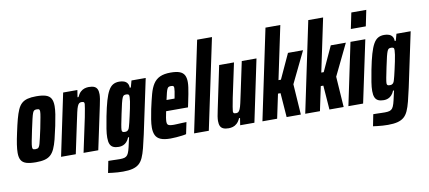

<svg xmlns="http://www.w3.org/2000/svg" viewBox="-80 -1047 3474 1555"><g transform="rotate(-10 1656.5 -269.0)"><path d="M141 8Q92 8 62.5 -1Q33 -10 20 -32Q7 -54 7 -92Q7 -121 13 -161Q19 -201 31 -255Q44 -317 56 -362Q68 -407 81.5 -437.5Q95 -468 114.5 -485.5Q134 -503 163 -510.5Q192 -518 234 -518Q284 -518 313 -508.5Q342 -499 355 -476.5Q368 -454 368 -414Q368 -386 362 -347Q356 -308 345 -255Q332 -193 320.5 -148Q309 -103 295 -72.5Q281 -42 261.5 -24.5Q242 -7 213 0.5Q184 8 141 8ZM155 -97Q164 -97 171 -99Q178 -101 183.5 -109Q189 -117 194 -134Q199 -151 205.5 -180.5Q212 -210 222 -255Q233 -312 239 -343.5Q245 -375 245 -390Q245 -400 242.5 -405Q240 -410 234.5 -411.5Q229 -413 220 -413Q208 -413 200.5 -409Q193 -405 187 -390Q181 -375 173.5 -343Q166 -311 154 -255Q142 -198 136 -166.5Q130 -135 130 -120Q130 -110 132.5 -105Q135 -100 141 -98.5Q147 -97 155 -97Z M348 0 455 -510H572L563 -452H571Q583 -479 599 -493.5Q615 -508 632.5 -513Q650 -518 666 -518Q695 -518 711.5 -510.5Q728 -503 735.5 -487Q743 -471 743 -445Q743 -431 739.5 -407Q736 -383 729 -353L654 0H533L593 -282Q602 -328 606 -352.5Q610 -377 611 -388Q611 -397 608.5 -401Q606 -405 601 -406.5Q596 -408 587 -408Q576 -408 568.5 -402.5Q561 -397 554 -381Q547 -365 540 -333.5Q533 -302 522 -250L469 0Z M822 205Q801 205 778 203.5Q755 202 735 199.5Q715 197 700 195L719 99Q736 99 753.5 99.5Q771 100 787 100.5Q803 101 815 101Q839 101 853.5 96.5Q868 92 877 80Q886 68 893 44.5Q900 21 908 -17Q911 -30 913.5 -41.5Q916 -53 918 -61H910Q901 -39 888 -25Q875 -11 858.5 -4.5Q842 2 824 2Q796 2 778 -6.5Q760 -15 751.5 -34.5Q743 -54 743 -87Q743 -118 749.5 -159.5Q756 -201 767 -258Q782 -334 796.5 -384Q811 -434 827.5 -463.5Q844 -493 865.5 -505.5Q887 -518 917 -518Q940 -518 957 -511.5Q974 -505 983.5 -491Q993 -477 993 -455H1002L1017 -510H1134L1039 -62Q1025 1 1013.5 46.5Q1002 92 988 123Q974 154 953 171.5Q932 189 900.5 197Q869 205 822 205ZM892 -109Q902 -109 908.5 -111.5Q915 -114 921 -121Q927 -128 931 -143Q934 -153 940 -176.5Q946 -200 952.5 -230Q959 -260 965.5 -290Q972 -320 975.5 -344.5Q979 -369 979 -380Q980 -396 974 -401Q968 -406 955 -406Q943 -406 936 -402.5Q929 -399 923 -385.5Q917 -372 909.5 -342Q902 -312 891 -258Q880 -207 874 -174Q868 -141 868 -130Q868 -121 871 -116.5Q874 -112 879.5 -110.5Q885 -109 892 -109Z M1248 8Q1196 8 1166.5 -4.5Q1137 -17 1125 -42.5Q1113 -68 1113 -105Q1113 -134 1119 -171.5Q1125 -209 1134 -254Q1149 -323 1162.5 -373Q1176 -423 1197 -455Q1218 -487 1252 -502.5Q1286 -518 1339 -518Q1387 -518 1414 -507.5Q1441 -497 1452.5 -475Q1464 -453 1464 -418Q1464 -399 1460.5 -374.5Q1457 -350 1451.5 -320.5Q1446 -291 1438 -254L1430 -216H1250Q1243 -184 1240 -164.5Q1237 -145 1237 -131Q1237 -116 1242.5 -109Q1248 -102 1261 -99.5Q1274 -97 1293 -97Q1303 -97 1321.5 -98Q1340 -99 1361 -100Q1382 -101 1397 -101L1377 -5Q1362 -1 1340 1.5Q1318 4 1294.5 6Q1271 8 1248 8ZM1269 -305H1335L1338 -320Q1343 -345 1345.5 -362Q1348 -379 1348 -389Q1348 -398 1345.5 -402.5Q1343 -407 1337.5 -408.5Q1332 -410 1324 -410Q1314 -410 1306.5 -407.5Q1299 -405 1293.5 -394.5Q1288 -384 1282.5 -363Q1277 -342 1269 -305Z M1442 0 1598 -743H1720L1563 0Z M1726 8Q1699 8 1682 0.5Q1665 -7 1657.5 -23Q1650 -39 1650 -65Q1650 -80 1653.5 -103.5Q1657 -127 1664 -157L1738 -510H1860L1800 -228Q1791 -182 1787 -158Q1783 -134 1782 -122Q1782 -113 1784.5 -109Q1787 -105 1792.5 -103.5Q1798 -102 1806 -102Q1817 -102 1824.5 -107.5Q1832 -113 1839 -129Q1846 -145 1853 -176.5Q1860 -208 1871 -260L1924 -510H2045L1938 0H1821L1830 -58H1822Q1810 -31 1794 -16.5Q1778 -2 1760.5 3Q1743 8 1726 8Z M2004 0 2160 -743H2282L2190 -306H2210L2304 -510H2428L2303 -252L2320 0H2203L2188 -199H2167L2125 0Z M2356 0 2512 -743H2634L2542 -306H2562L2656 -510H2780L2655 -252L2672 0H2555L2540 -199H2519L2477 0Z M2839 -612 2866 -743H2989L2962 -612ZM2711 0 2818 -510H2940L2832 0Z M3001 205Q2980 205 2957 203.5Q2934 202 2914 199.5Q2894 197 2879 195L2898 99Q2915 99 2932.5 99.5Q2950 100 2966 100.5Q2982 101 2994 101Q3018 101 3032.5 96.5Q3047 92 3056 80Q3065 68 3072 44.5Q3079 21 3087 -17Q3090 -30 3092.5 -41.5Q3095 -53 3097 -61H3089Q3080 -39 3067 -25Q3054 -11 3037.5 -4.5Q3021 2 3003 2Q2975 2 2957 -6.5Q2939 -15 2930.5 -34.5Q2922 -54 2922 -87Q2922 -118 2928.5 -159.5Q2935 -201 2946 -258Q2961 -334 2975.5 -384Q2990 -434 3006.5 -463.5Q3023 -493 3044.5 -505.5Q3066 -518 3096 -518Q3119 -518 3136 -511.5Q3153 -505 3162.5 -491Q3172 -477 3172 -455H3181L3196 -510H3313L3218 -62Q3204 1 3192.5 46.5Q3181 92 3167 123Q3153 154 3132 171.5Q3111 189 3079.5 197Q3048 205 3001 205ZM3071 -109Q3081 -109 3087.5 -111.5Q3094 -114 3100 -121Q3106 -128 3110 -143Q3113 -153 3119 -176.5Q3125 -200 3131.5 -230Q3138 -260 3144.5 -290Q3151 -320 3154.5 -344.5Q3158 -369 3158 -380Q3159 -396 3153 -401Q3147 -406 3134 -406Q3122 -406 3115 -402.5Q3108 -399 3102 -385.5Q3096 -372 3088.5 -342Q3081 -312 3070 -258Q3059 -207 3053 -174Q3047 -141 3047 -130Q3047 -121 3050 -116.5Q3053 -112 3058.5 -110.5Q3064 -109 3071 -109Z"/></g></svg>

Font: Saira ExtraCondensed ExtraBold
Style: Italic
Weight: 800
Width: 2
Italic angle: -12°
Designer: Hector Gatti with collaboration of the Omnibus-Type team
Foundry: Omnibus-Type
Version: Version 1.101